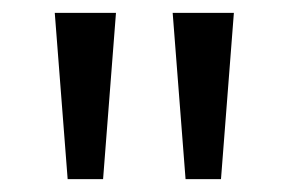

<svg xmlns="http://www.w3.org/2000/svg" viewBox="-20 -734 448 298"><path d="M160 -714H65L85 -456H140ZM343 -714H248L268 -456H323Z"/></svg>

Font: Noto Sans Elbasan
Style: Regular
Weight: 400
Designer: Monotype Design Team
Foundry: Monotype Imaging Inc.
Version: Version 2.004